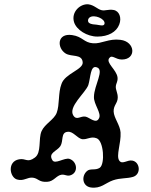

<svg xmlns="http://www.w3.org/2000/svg" viewBox="-20 -829 696 887"><path d="M410 -629C449 -626 483 -652 536 -645C606 -637 611 -554 543 -554C513 -554 498 -578 485 -561C467 -539 519 -507 523 -471C525 -452 516 -445 515 -429C514 -414 524 -400 524 -379C524 -352 504 -343 505 -314C506 -284 535 -251 537 -217C540 -167 515 -110 531 -87C545 -67 568 -92 592 -87C627 -80 633 -24 595 -12C565 -3 537 -8 502 4C467 16 446 44 399 37C361 31 355 -14 381 -38C396 -53 420 -40 441 -54C466 -72 459 -178 427 -190C400 -201 383 -183 359 -186C336 -191 317 -224 292 -220C260 -217 274 -178 259 -154C243 -130 201 -123 222 -89C234 -68 278 -102 301 -95C335 -84 343 -36 310 -21C292 -12 281 -24 265 -22C240 -19 229 10 197 11C160 13 158 -4 133 -8C106 -12 90 10 58 0C24 -11 13 -83 68 -93C100 -99 106 -75 141 -101C173 -124 156 -186 172 -223C187 -257 230 -276 242 -308C256 -345 248 -400 264 -441C280 -490 366 -507 362 -542C358 -581 310 -565 283 -582C243 -607 242 -677 313 -667C362 -660 367 -632 410 -629ZM427 -518C397 -529 399 -471 388 -436C375 -400 293 -335 319 -295C335 -271 352 -295 376 -290C394 -286 424 -255 437 -282C451 -305 412 -348 414 -382C415 -436 464 -507 427 -518ZM430 -660C480 -660 518 -681 531 -716C543 -747 531 -779 504 -783C481 -787 466 -778 449 -782C429 -787 416 -805 389 -809C351 -813 308 -774 322 -727C333 -691 382 -660 430 -660ZM426 -715C417 -716 401 -716 392 -723C384 -728 385 -743 395 -749C415 -763 466 -743 463 -720C461 -705 438 -714 426 -715Z"/></svg>

Font: PicNic
Style: Regular
Weight: 400
Designer: Mariel Nils
Foundry: Velvetyne Type Foundry
Version: Version 2.000;Glyphs 3.2.3 (3260)